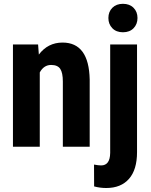

<svg xmlns="http://www.w3.org/2000/svg" viewBox="-20 -758 778 992"><path d="M176.8 -528.3 180.7 -476.1Q227.5 -538.1 303.2 -538.1Q439.5 -538.1 443.4 -347.2V0H304.7V-336.9Q304.7 -381.8 291.3 -402.1Q277.8 -422.4 244.1 -422.4Q206.5 -422.4 185.5 -383.8V0H46.9V-528.3ZM688 -528.3V28.3Q688 118.7 646.5 166Q605 213.4 528.8 213.4Q496.6 213.4 466.3 205.1L465.8 92.3Q488.8 96.7 502.4 96.7Q548.3 96.7 549.3 32.2V-528.3ZM540 -665Q540 -697.3 560.5 -717.8Q581.1 -738.3 615.2 -738.3Q649.4 -738.3 669.9 -717.8Q690.4 -697.3 690.4 -665Q690.4 -633.3 670.2 -612.3Q649.9 -591.3 615.2 -591.3Q580.6 -591.3 560.3 -612.3Q540 -633.3 540 -665Z"/></svg>

Font: Roboto Condensed
Style: Bold
Weight: 700
Designer: Google
Version: Version 2.134; 2016